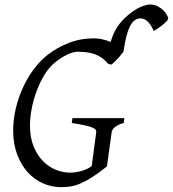

<svg xmlns="http://www.w3.org/2000/svg" viewBox="-20 -796 749 832"><path d="M516.1 -263.2Q489.7 -255.4 477.5 -244.9Q465.3 -234.4 463.9 -223.1L443.8 -78.1L443.4 -77.6L442.4 -77.1L443.8 -75.2Q406.7 -45.4 378.4 -27.6Q350.1 -9.8 327.1 -0.2Q304.2 9.3 284.4 12.2Q264.6 15.1 245.1 15.1Q204.6 15.1 167 -1.2Q129.4 -17.6 100.6 -49.1Q71.8 -80.6 54.4 -126.5Q37.1 -172.4 37.1 -231Q37.1 -277.3 48.1 -324.5Q59.1 -371.6 78.6 -414.8Q98.1 -458 125.5 -494.9Q152.8 -531.7 186 -558.1Q227.5 -590.3 278.3 -610.1Q329.1 -629.9 387.2 -629.9Q402.8 -629.9 421.9 -626Q440.9 -622.1 459.5 -614.3Q470.7 -652.8 488.8 -679.9Q506.8 -707 536.1 -731.4Q548.8 -742.2 561.8 -750.7Q574.7 -759.3 587.2 -764.9Q599.6 -770.5 610.6 -773.4Q621.6 -776.4 630.4 -776.4Q649.4 -776.4 664.3 -768.3Q679.2 -760.3 689.2 -749.8Q699.2 -739.3 704.3 -729Q709.5 -718.8 709 -714.4Q708.5 -710.4 701.2 -702.9Q693.8 -695.3 683.8 -687.3Q673.8 -679.2 663.3 -672.1Q652.8 -665 646 -661.6Q639.2 -678.2 631.6 -689Q624 -699.7 616.5 -705.8Q608.9 -711.9 601.6 -714.1Q594.2 -716.3 588.4 -716.3Q560.5 -716.3 543.2 -682.1Q525.9 -647.9 516.1 -578.1Q516.6 -574.2 510.5 -565.9Q504.4 -557.6 496.1 -548.3Q487.8 -539.1 478.5 -530Q469.2 -521 462.9 -516.1L449.2 -519Q436.5 -534.2 422.4 -544.4Q408.2 -554.7 391.8 -560.8Q375.5 -566.9 356.7 -569.3Q337.9 -571.8 315.9 -571.8Q297.4 -571.8 270.8 -559.1Q244.1 -546.4 217.8 -524.9Q192.9 -504.9 173.1 -472.7Q153.3 -440.4 139.2 -402.6Q125 -364.7 117.4 -325.4Q109.9 -286.1 109.9 -252Q109.9 -199.7 125.7 -161.4Q141.6 -123 166.5 -97.7Q191.4 -72.3 222.2 -60.1Q252.9 -47.9 283.2 -47.9Q309.6 -47.9 335 -55.7Q360.4 -63.5 377.4 -76.2L397 -223.1Q397.5 -228 395 -232.9Q392.6 -237.8 381.6 -242.7Q370.6 -247.6 349.1 -252.4Q327.6 -257.3 291 -263.2L293.9 -284.2H519Z"/></svg>

Font: Gentium Plus
Style: Italic
Weight: 400
Italic angle: -8°
Designer: J. Victor Gaultney, Annie Olsen, Iska Routamaa
Foundry: SIL International
Version: Version 1.510